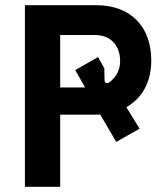

<svg xmlns="http://www.w3.org/2000/svg" viewBox="-20 -720 633 740"><path d="M76 0H212V-278H348C354 -278 361 -278 366 -279L428 -173L518 -224L467 -307C529 -342 563 -405 563 -487C563 -619 482 -700 351 -700H76ZM212 -383V-585H347C405 -585 443 -546 443 -484C443 -450 427 -422 403 -404C393 -395 383 -400 383 -411L382 -457L358 -500L270 -450L308 -383Z"/></svg>

Font: Finlandica SemiBold
Style: Regular
Weight: 600
Designer: Niklas Ekholm, Juho Hiilivirta, Jaakko Suomalainen
Foundry: Helsinki Type Studio
Version: Version 2.000;Glyphs 3.2 (3202)